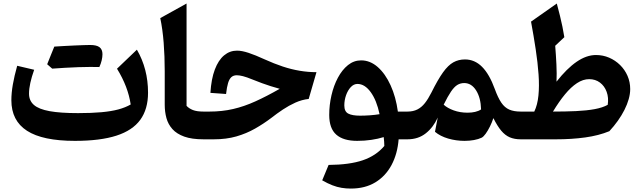

<svg xmlns="http://www.w3.org/2000/svg" viewBox="-20 -804 3702 1108"><path d="M734.2 -201.1Q704.4 -183.8 663.3 -172.6Q622.1 -161.5 565.3 -156.4Q508.5 -151.2 430.7 -151.2Q328.6 -151.2 266.3 -162.5Q203.9 -173.8 175.7 -198.5Q147.5 -223.2 147.5 -263.3Q147.5 -291.5 155 -325.6Q162.4 -359.7 177.2 -401.4L79.2 -424.4Q62.5 -364.8 54 -315.9Q45.6 -267 45.6 -225.5Q45.6 -107.7 135.7 -49.4Q225.8 8.9 412.5 8.9Q558.6 8.9 651.8 -21.2Q744.9 -51.2 789.6 -112.7Q834.3 -174.3 834.3 -269Q834.3 -406.6 770 -517.3L655.2 -407.5Q687.4 -355.3 707.1 -303.6Q726.8 -251.9 734.2 -201.1ZM498.9 -417.7Q514 -417.7 524.2 -417.5Q534.3 -417.4 541.1 -417.4Q548 -417.4 553.3 -417.1Q562.4 -436.6 566.8 -455.7Q571.3 -474.8 571.3 -491.3Q571.3 -518.5 554.4 -531.5Q537.6 -544.4 500 -544.4Q458.4 -526.4 416.8 -507.7Q375.2 -489 334.2 -470.5Q293.1 -452 252.3 -433.2Q259.8 -426.7 267.1 -420.3Q274.4 -413.8 281.2 -407.9Q315.5 -410.4 355.4 -412.8Q395.3 -415.1 433.1 -416.4Q471 -417.7 498.9 -417.7ZM281.2 -407.9Q317.8 -430.3 354.3 -452.7Q390.8 -475.2 427.2 -498.2Q463.6 -521.2 500 -544.4Q486.9 -544.4 463 -543.6Q439.1 -542.9 409.7 -541.5Q380.3 -540.1 349.9 -538.5Q319.4 -536.9 293.4 -535.1Q283 -509.9 272.9 -484.7Q262.7 -459.4 252.3 -433.2Q259.8 -426.7 267.1 -420.3Q274.4 -413.8 281.2 -407.9Z M1056.6 -783.7 904.9 -699.5Q918.3 -635.8 924.5 -557.5Q930.6 -479.1 930.6 -393.3V-199.7Q930.6 -158.8 940.4 -122.8Q950.2 -86.8 974.9 -59.1Q999.6 -31.5 1043.3 -15.7Q1087 0 1154.5 0H1155V-160.1H1154.5Q1116 -160.1 1093.5 -168.9Q1071 -177.7 1056.6 -193.1Z M1347.8 -511.8Q1306 -511.8 1273.1 -484.4Q1240.3 -457 1219.8 -402.9Q1199.3 -348.9 1194.2 -268.1L1284.6 -261.6Q1289 -301.3 1296.2 -325Q1303.5 -348.7 1315.5 -359.2Q1327.6 -369.7 1346.4 -369.7Q1360.9 -369.7 1382.2 -364.4Q1403.4 -359 1437.5 -345Q1467.3 -333.1 1492.2 -323.9Q1517.1 -314.6 1541.6 -307Q1566.1 -299.3 1594.2 -291.5Q1518.6 -248.3 1453.8 -219Q1389.1 -189.6 1325.3 -174.9Q1261.5 -160.1 1188.6 -160.1H1154.8Q1145 -160.1 1140.2 -152.1Q1135.3 -144.2 1135.3 -123.7V-36.4Q1135.3 -15.9 1140.2 -8Q1145 0 1154.8 0H1213.8Q1286 0 1344.3 -16.8Q1402.6 -33.7 1452 -61.9Q1501.5 -90 1546.3 -124Q1577.5 -148.5 1612.4 -171.8Q1647.4 -195.1 1684.9 -212Q1722.5 -228.8 1761.5 -233L1806.3 -387.5Q1757.9 -387.5 1709.8 -395.6Q1661.6 -403.6 1611.7 -420.1Q1561.8 -436.7 1507.7 -461.2Q1452.5 -486.6 1413.9 -499.2Q1375.4 -511.8 1347.8 -511.8Z M2042.9 -319.6Q2084.9 -319.6 2119.3 -272.3Q2153.7 -225 2170.4 -145Q2144.6 -140.8 2114.8 -138.6Q2085.1 -136.5 2058.3 -136.5Q2012.6 -136.5 1989.8 -148.4Q1967 -160.3 1967 -195.5Q1967 -225.9 1977 -254.4Q1987.1 -282.9 2004.3 -301.3Q2021.5 -319.6 2042.9 -319.6ZM2064 -455.6Q2022.1 -455.6 1988.1 -428.3Q1954.1 -400.9 1929.9 -355.4Q1905.7 -310 1892.8 -254Q1879.9 -197.9 1879.9 -140.6Q1879.9 -63 1920.5 -27.1Q1961 8.9 2041.1 8.9Q2084 8.9 2122.9 3.1Q2161.8 -2.6 2194.3 -12.8Q2195.9 1 2196.8 12.9Q2197.7 24.9 2197.9 38.3Q2150.3 94.6 2074 120.7Q1997.7 146.8 1876.3 147.8L1839.4 236.7Q1871.3 254.9 1898.3 265.3Q1925.2 275.7 1951 279.9Q1976.8 284.2 2004.4 284.2Q2087.3 284.2 2146.5 248Q2205.7 211.8 2239.8 147.7Q2273.8 83.5 2280.4 0H2331.2V-160.1H2276.1Q2264.5 -244.9 2234 -311.8Q2203.6 -378.7 2159.8 -417.2Q2116 -455.6 2064 -455.6Z M2659 -324.7Q2700.6 -324.7 2727.5 -282.4Q2754.4 -240 2756.2 -172.5Q2741.6 -162.8 2721.8 -158.3Q2702 -153.7 2678 -153.7Q2634.7 -153.7 2598.2 -167Q2561.6 -180.3 2540.4 -199.9Q2564.1 -248.1 2582.5 -275.3Q2600.9 -302.4 2618.8 -313.6Q2636.8 -324.7 2659 -324.7ZM2663.2 -461Q2626.2 -461 2596.3 -444.4Q2566.4 -427.9 2536.6 -386.4Q2506.8 -344.9 2469.5 -269.8Q2451.2 -233.4 2432 -209Q2412.8 -184.6 2388.6 -172.4Q2364.4 -160.1 2331.1 -160.1Q2321.3 -160.1 2316.4 -152.1Q2311.6 -144.2 2311.6 -123.7V-36.4Q2311.6 -15.9 2316.4 -8Q2321.3 0 2331.1 0Q2393.7 0 2437.5 -34.9Q2481.2 -69.7 2506 -125.6L2490.2 -43.4Q2520.8 -17.7 2566.3 -4.4Q2611.9 8.9 2660.9 8.9Q2689.5 8.9 2715.1 4.2Q2740.8 -0.5 2759.4 -9.3Q2770 -14.6 2782.8 -32.3Q2795.5 -50 2807.4 -74Q2819.3 -98.1 2827.2 -122.4Q2849.9 -76.8 2872.4 -49.9Q2894.9 -23.1 2921.9 -11.5Q2948.9 0 2984.8 0H2985.3V-160.1H2984.8Q2945.4 -160.1 2918.9 -171.6Q2892.4 -183.1 2873.1 -211.4Q2853.8 -239.8 2835.6 -289.8Q2804.2 -376.2 2761.7 -418.6Q2719.3 -461 2663.2 -461Z M3379.8 -347.2Q3415.8 -347.2 3442.2 -327.5Q3468.6 -307.7 3480.9 -274Q3493.3 -240.2 3487.1 -199.1Q3458.1 -182.8 3411.7 -174.2Q3365.4 -165.7 3304.5 -162.9Q3243.7 -160.1 3171.2 -160.1Q3205.7 -217.5 3240.3 -259.4Q3274.8 -301.3 3309.8 -324.3Q3344.8 -347.2 3379.8 -347.2ZM3419.3 -486.5Q3364.5 -486.5 3307.8 -447.6Q3251.1 -408.7 3191.5 -332.7Q3193.7 -378 3191 -431.9Q3188.4 -485.8 3184 -539.9L3236.7 -589.4Q3231.9 -620.3 3225.7 -650Q3219.5 -679.8 3211.6 -712.4Q3203.7 -745 3193.2 -783.7L3044.5 -679.2Q3059.9 -596.2 3071.5 -519.2Q3083.2 -442.1 3087.9 -374.6Q3092.7 -307.1 3087.2 -252.7Q3081.8 -198.2 3063.2 -160.1H2985.4Q2975.6 -160.1 2970.7 -152.1Q2965.9 -144.2 2965.9 -123.7V-36.4Q2965.9 -15.9 2970.7 -8Q2975.6 0 2985.4 0H3188.7Q3278.4 0 3356.9 -10.8Q3435.5 -21.7 3496.5 -46.9Q3523.3 -75.8 3545.5 -107Q3567.6 -138.1 3583.6 -169.8Q3599.6 -201.5 3608.2 -232Q3616.8 -262.5 3616.8 -290.1Q3616.8 -330.6 3601.3 -366.3Q3585.7 -401.9 3558.3 -428.9Q3530.8 -455.9 3495.2 -471.2Q3459.7 -486.5 3419.3 -486.5Z"/></svg>

Font: Pinar-VF-FD
Style: Regular
Weight: 300
Designer: Amin Abedi
Version: Version 3.0